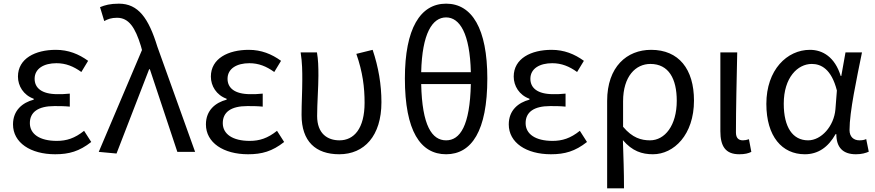

<svg xmlns="http://www.w3.org/2000/svg" viewBox="-20 -829 4777 1048"><path d="M281 13C357 13 413 -3 478 -54L439 -115C388 -74 343 -60 290 -60C197 -60 143 -97 143 -157C143 -217 188 -250 277 -250C304 -250 330 -250 361 -247V-318C334 -315 315 -315 294 -315C206 -315 169 -350 169 -399C169 -455 220 -484 288 -484C339 -484 381 -467 424 -436L461 -497C410 -534 353 -557 285 -557C173 -557 78 -510 78 -411C78 -360 108 -310 164 -290V-285C103 -269 51 -227 51 -150C51 -50 147 13 281 13Z M616 9 794 -451H798L948 0H1045L839 -574C791 -730 735 -809 629 -809C581 -809 553 -801 526 -790L549 -714C569 -725 588 -732 619 -732C683 -732 718 -679 749 -578L755 -556L519 0Z M1334 13C1410 13 1466 -3 1531 -54L1492 -115C1441 -74 1396 -60 1343 -60C1250 -60 1196 -97 1196 -157C1196 -217 1241 -250 1330 -250C1357 -250 1383 -250 1414 -247V-318C1387 -315 1368 -315 1347 -315C1259 -315 1222 -350 1222 -399C1222 -455 1273 -484 1341 -484C1392 -484 1434 -467 1477 -436L1514 -497C1463 -534 1406 -557 1338 -557C1226 -557 1131 -510 1131 -411C1131 -360 1161 -310 1217 -290V-285C1156 -269 1104 -227 1104 -150C1104 -50 1200 13 1334 13Z M1832 13C1968 13 2062 -87 2062 -271C2062 -367 2046 -462 2014 -557L1925 -535C1960 -435 1970 -352 1970 -268C1970 -127 1912 -63 1833 -63C1768 -63 1711 -99 1711 -196C1711 -263 1718 -354 1718 -416C1718 -464 1717 -504 1710 -543H1621C1630 -486 1630 -438 1630 -394C1630 -330 1626 -266 1626 -202C1626 -57 1703 13 1832 13Z M2415 -809C2274 -809 2190 -673 2190 -401C2190 -114 2275 13 2415 13C2554 13 2640 -114 2640 -401C2640 -673 2556 -809 2415 -809ZM2279 -435C2284 -647 2340 -734 2415 -734C2489 -734 2545 -647 2550 -435ZM2550 -370C2545 -142 2491 -63 2415 -63C2338 -63 2284 -142 2279 -370Z M2987 13C3063 13 3119 -3 3184 -54L3145 -115C3094 -74 3049 -60 2996 -60C2903 -60 2849 -97 2849 -157C2849 -217 2894 -250 2983 -250C3010 -250 3036 -250 3067 -247V-318C3040 -315 3021 -315 3000 -315C2912 -315 2875 -350 2875 -399C2875 -455 2926 -484 2994 -484C3045 -484 3087 -467 3130 -436L3167 -497C3116 -534 3059 -557 2991 -557C2879 -557 2784 -510 2784 -411C2784 -360 2814 -310 2870 -290V-285C2809 -269 2757 -227 2757 -150C2757 -50 2853 13 2987 13Z M3294 199H3386C3386 102 3383 34 3380 -64C3431 -4 3484 13 3544 13C3658 13 3768 -93 3768 -280C3768 -452 3685 -557 3534 -557C3402 -557 3294 -465 3294 -278ZM3528 -63C3481 -63 3432 -76 3381 -137V-276C3381 -413 3450 -480 3530 -480C3630 -480 3674 -399 3674 -279C3674 -144 3609 -63 3528 -63Z M4015 13C4046 13 4065 8 4081 0L4068 -69C4056 -65 4045 -63 4035 -63C4012 -63 3997 -75 3997 -106C3997 -239 4001 -394 4004 -543H3912V-113C3912 -32 3939 13 4015 13Z M4373 13C4444 13 4500 -24 4541 -97H4545C4545 -24 4581 13 4652 13C4684 13 4706 6 4722 -1L4708 -70C4698 -65 4686 -63 4671 -63C4640 -63 4617 -82 4617 -119C4617 -220 4656 -399 4685 -543H4595L4572 -414H4569C4537 -518 4470 -557 4401 -557C4276 -557 4163 -448 4163 -262C4163 -84 4249 13 4373 13ZM4391 -63C4307 -63 4258 -134 4258 -263C4258 -406 4334 -480 4411 -480C4461 -480 4518 -453 4548 -335L4540 -232C4532 -140 4463 -63 4391 -63Z"/></svg>

Font: Spoqa Han Sans Neo Regular
Style: Regular
Weight: 400
Designer: [Spoqa Han Sans Neo] Dong-huui Kim  Younghwa Kang  Yujin Lee  [Noto Sans] Ryoko NISHIZUKA  (kana & ideographs); Paul D. 
Foundry: Spoqa (http://www.spoqa-han-sans.com)
Version: Version 1.000